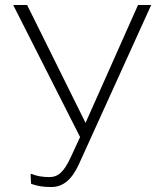

<svg xmlns="http://www.w3.org/2000/svg" viewBox="-20 -742 661 772"><path d="M89 -722H33L302 -191L266 -113C237 -49 213 -30 178 -30C152 -30 126 -34 107 -43L103 -41L105 -3C129 6 153 10 186 10C233 10 268 -19 296 -79L588 -722H535L324 -248Z"/></svg>

Font: Perun ExtraLight
Style: Regular
Weight: 200
Foundry: Copyright (c) Stefan Peev, Context Ltd, 2016
Version: Version 1.089